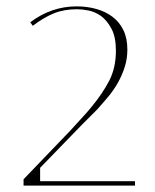

<svg xmlns="http://www.w3.org/2000/svg" viewBox="-20 -583 486 603"><path d="M54 0V-20L200 -172Q214 -188 232 -207Q250 -226 268 -248Q302 -289 323 -329.5Q344 -370 344 -424Q344 -467 330 -493Q316 -519 297 -533Q278 -546 258 -550Q238 -554 222 -554Q181 -554 149 -541Q117 -528 83 -502L75 -513Q141 -563 221 -563Q253 -563 282 -555Q311 -547 333 -530.5Q355 -514 367.5 -488.5Q380 -463 380 -427Q380 -399 372 -373.5Q364 -348 351 -324.5Q338 -301 320.5 -280Q303 -259 285 -239L239 -193L106 -56V-14H404V0Z"/></svg>

Font: UN Bangla Thin
Style: Regular
Weight: 100
Designer: Desinged by Rajon, Unicode developed by Rashed (IMGN)
Version: Version 2.000;March 19, 2023;FontCreator 14.0.0.2901 64-bit